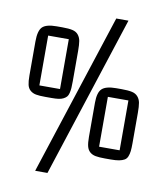

<svg xmlns="http://www.w3.org/2000/svg" viewBox="-106 -957 1036 1195"><g transform="rotate(10 412.5 -359.5)"><path d="M60.1 -426.8V-642.1Q60.1 -710.4 84.2 -734.1Q108.4 -757.8 173.8 -757.8H210Q251 -757.8 274.4 -752.4Q297.9 -747.1 311 -731Q324.2 -714.8 328.1 -692.6Q332 -670.4 332 -629.9V-439Q332 -412.1 330.8 -395.5Q329.6 -378.9 325.7 -363.3Q321.8 -347.7 314.5 -339.4Q307.1 -331.1 294.4 -324.5Q281.7 -317.9 263.9 -315.4Q246.1 -313 220.2 -313H180.2Q142.6 -313 121.1 -317.1Q99.6 -321.3 85 -334Q70.3 -346.7 65.2 -368.2Q60.1 -389.6 60.1 -426.8ZM131.8 -377H262.2V-691.9H131.8ZM198.2 150.9 530.8 -870.1H607.9L275.9 150.9ZM491.2 -115.2V-331.1Q491.2 -396 516.1 -419.4Q541 -442.9 606 -442.9H640.1Q681.6 -442.9 705.3 -437.7Q729 -432.6 742.9 -416.7Q756.8 -400.9 761 -378.4Q765.1 -356 765.1 -314.9V-123Q765.1 -91.8 762.9 -73Q760.7 -54.2 754.4 -38.6Q748 -22.9 734.9 -15.4Q721.7 -7.8 701.7 -3.9Q681.6 0 649.9 0H611.8Q574.7 0 553 -4.2Q531.2 -8.3 516.6 -21.2Q502 -34.2 496.6 -56.2Q491.2 -78.1 491.2 -115.2ZM564 -65.9H693.8V-380.9H564Z"/></g></svg>

Font: Kelly Slab
Style: Regular
Weight: 400
Designer: Denis Masharov
Foundry: Denis Masharov
Version: Version 1.001